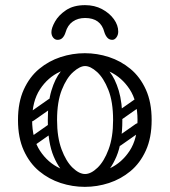

<svg xmlns="http://www.w3.org/2000/svg" viewBox="-20 -717 660 747"><path d="M310 10Q262 10 216 -5Q170 -20 132.5 -51Q95 -82 72.5 -131.5Q50 -181 50 -250Q50 -319 72.5 -368.5Q95 -418 132.5 -449Q170 -480 216 -495Q262 -510 310 -510Q358 -510 404 -495Q450 -480 487.5 -449Q525 -418 547.5 -368.5Q570 -319 570 -250Q570 -181 547.5 -131.5Q525 -82 487.5 -51Q450 -20 404 -5Q358 10 310 10ZM310 -40Q360 -40 407 -62Q454 -84 484.5 -130.5Q515 -177 515 -250Q515 -323 484.5 -369.5Q454 -416 407 -438Q360 -460 310 -460Q261 -460 213.5 -438Q166 -416 135.5 -369.5Q105 -323 105 -250Q105 -177 135.5 -130.5Q166 -84 213.5 -62Q261 -40 310 -40ZM311 -4Q280 -4 246 -29Q212 -54 189 -108Q166 -162 166 -250Q166 -318 180 -364.5Q194 -411 216 -438.5Q238 -466 263.5 -478Q289 -490 311 -490V-460Q291 -460 265 -437Q239 -414 220.5 -367.5Q202 -321 202 -250Q202 -183 219.5 -136Q237 -89 262.5 -64.5Q288 -40 311 -40ZM311 -4V-40Q334 -40 359.5 -64.5Q385 -89 402.5 -136Q420 -183 420 -250Q420 -321 401.5 -367.5Q383 -414 357.5 -437Q332 -460 311 -460V-490Q334 -490 359 -478Q384 -466 406 -438.5Q428 -411 442 -364.5Q456 -318 456 -250Q456 -162 433 -108Q410 -54 376.5 -29Q343 -4 311 -4ZM113 -249Q98 -238 89 -252Q85 -257 84.5 -264Q84 -271 92 -277L169 -331Q184 -341 194 -327Q198 -321 197.5 -314.5Q197 -308 190 -303ZM115 -152Q100 -141 91 -155Q87 -160 86.5 -167Q86 -174 94 -180L171 -234Q186 -244 196 -230Q200 -224 199.5 -217.5Q199 -211 192 -206ZM449 -249Q434 -238 425 -252Q421 -257 420.5 -264Q420 -271 428 -277L505 -331Q520 -341 530 -327Q534 -321 533.5 -314.5Q533 -308 526 -303ZM451 -152Q436 -141 427 -155Q423 -160 422.5 -167Q422 -174 430 -180L507 -234Q522 -244 532 -230Q536 -224 535.5 -217.5Q535 -211 528 -206ZM311 -697Q348 -697 377 -681.5Q406 -666 423 -642.5Q440 -619 440 -594Q440 -581 433 -571.5Q426 -562 417 -562Q405 -562 397.5 -570.5Q390 -579 386 -592Q372 -647 311 -647Q283 -647 263 -633Q243 -619 235 -591Q231 -578 223.5 -570Q216 -562 204 -562Q194 -562 187 -570.5Q180 -579 180 -592Q180 -608 194 -633Q208 -658 237 -677.5Q266 -697 311 -697Z"/></svg>

Font: Agu Display
Style: Regular
Weight: 400
Designer: Oluwaseun Badejo
Version: Version 1.103